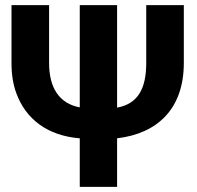

<svg xmlns="http://www.w3.org/2000/svg" viewBox="-20 -731 771 751"><path d="M25 -485C25 -440 31 -401 44 -366C81 -265 166 -200 292 -190V0H438V-190C598 -209 699 -307 699 -485V-711H552V-485C552 -385 520 -325 438 -310V-711H292V-311C212 -326 172 -387 172 -485V-711H25Z"/></svg>

Font: Asimov Pro
Style: Bd
Weight: 700
Designer: Google
Version: Version 2.000980; 2014